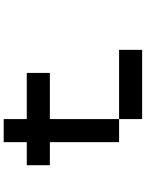

<svg xmlns="http://www.w3.org/2000/svg" viewBox="105 -895 790 1040"><g transform="rotate(-90 500.0 -375.0)"><path d="M250 -750H375V-625H625V-500H375V-125H250V-500H125V-625H250ZM375 -125H750V0H375Z"/></g></svg>

Font: Pixel Operator Mono 8
Style: Regular
Weight: 400
Monospace: yes
Designer: Jayvee Enaguas (HarvettFox96)
Foundry: The Grandoplex Project
Version: Version 1.5.0 (October 25, 2015)